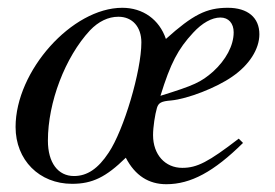

<svg xmlns="http://www.w3.org/2000/svg" viewBox="-20 -461 707 493"><path d="M343 -352C343 -279 298 -127 259 -69C232 -28 204 -9 170 -9C129 -9 103 -43 103 -100C103 -198 147 -314 211 -383C233 -406 258 -418 284 -418C320 -418 343 -392 343 -352ZM580 -378C580 -344 560 -307 527 -277C496 -250 479 -242 392 -215C418 -299 437 -335 476 -377C499 -402 524 -416 546 -416C567 -416 580 -401 580 -378ZM593 -105C515 -45 486 -30 448 -30C404 -30 373 -64 373 -114C373 -135 378 -167 383 -184C387 -197 394 -201 419 -203C462 -207 536 -236 576 -264C620 -294 646 -335 646 -373C646 -416 616 -441 565 -441C510 -441 475 -423 406 -361C389 -411 347 -441 294 -441C165 -441 20 -279 20 -135C20 -50 81 11 165 11C217 11 252 -6 303 -56C327 -10 362 12 407 12C470 12 529 -20 604 -94Z"/></svg>

Font: XITS
Style: Italic
Weight: 400
Italic angle: -16.33°
Designer: MicroPress Inc., with final additions and corrections provided by Coen Hoffman, Elsevier (retired)
Version: Version 1.302